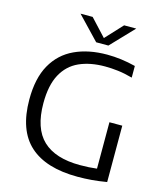

<svg xmlns="http://www.w3.org/2000/svg" viewBox="-135 -1048 993 1155"><g transform="rotate(15 361.0 -470.0)"><path d="M458 6.5Q260 6.5 158.8 -85.2Q57.5 -177 57.5 -368.5Q57.5 -500.5 105 -584.8Q152.5 -669 238.8 -709.2Q325 -749.5 441 -749.5Q527.5 -749.5 618.5 -726.5V-654Q569.5 -667.5 527.8 -672.5Q486 -677.5 447 -677.5Q354 -677.5 286.2 -646.8Q218.5 -616 181.8 -548Q145 -480 145 -368.5Q145 -211.5 222.5 -138.2Q300 -65 453.5 -65Q510.5 -65 558.5 -71V-360H638.5V-9Q587 -0.5 544.8 3Q502.5 6.5 458 6.5ZM357 -804 221.5 -946H297L395 -840.5L493 -946H568.5L433 -804Z"/></g></svg>

Font: Encode Sans SemiExpanded SemiExpanded
Style: Regular
Weight: 400
Width: 6
Designer: Multiple Designers
Foundry: Impallari Type
Version: Version 3.000; ttfautohint (v1.8.3) -l 8 -r 50 -G 200 -x 14 